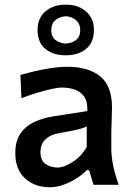

<svg xmlns="http://www.w3.org/2000/svg" viewBox="-20 -797 563 828"><path d="M194 10.5Q130 10.5 88 -27.8Q46 -66 46 -136.5Q46 -191.5 70.2 -224Q94.5 -256.5 132 -272.8Q169.5 -289 209 -295L356.5 -318Q358.5 -358.5 342.8 -380.5Q327 -402.5 301.2 -411Q275.5 -419.5 246 -419.5Q232.5 -419.5 204.8 -413.8Q177 -408 142 -397.5Q107 -387 72.5 -373.5L68 -474Q91 -480.5 125.2 -488.8Q159.5 -497 197.8 -503Q236 -509 271 -509Q361 -509 412 -467.8Q463 -426.5 463 -334Q463 -310.5 461.5 -276Q460 -241.5 460 -211V-158Q460 -88 492 0H383.5L364 -63.5H354.5Q338.5 -46.5 312.2 -29.2Q286 -12 255.2 -0.8Q224.5 10.5 194 10.5ZM229 -74.5Q255.5 -74.5 293.2 -98.5Q331 -122.5 354 -163.5V-252.5Q347 -248 335 -244Q323 -240 299.5 -235Q276 -230 233.5 -222.5Q196.5 -216 175.5 -195.8Q154.5 -175.5 154.5 -141Q154.5 -104.5 176.8 -89.5Q199 -74.5 229 -74.5ZM263 -558.5Q209 -558.5 175.5 -586.2Q142 -614 142 -668.5Q142 -718.5 175.8 -747.8Q209.5 -777 264 -777Q318 -777 351.5 -747.2Q385 -717.5 385 -668.5Q385 -613.5 351.2 -586Q317.5 -558.5 263 -558.5ZM263 -609Q291 -611 308.5 -625Q326 -639 326 -668Q326 -694 308.5 -709.5Q291 -725 264 -727Q236 -725 218.5 -709.8Q201 -694.5 201 -668Q201 -639 218.5 -625Q236 -611 263 -609Z"/></svg>

Font: Commissioner Flair Medium
Style: Regular
Weight: 500
Designer: Kostas Bartsokas
Foundry: Kostas Bartsokas
Version: Version 1.000; ttfautohint (v1.8.3)